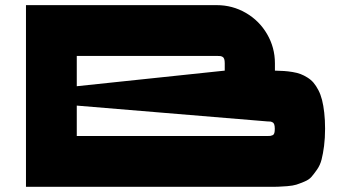

<svg xmlns="http://www.w3.org/2000/svg" viewBox="-20 -720 1317 740"><path d="M1039.6 -447.8Q1060.1 -447.3 1075.2 -446.3Q1090.3 -445.3 1107.9 -442.4Q1125.5 -439.5 1138.4 -434.6Q1151.4 -429.7 1165 -421.1Q1178.7 -412.6 1188.5 -401.1Q1198.2 -389.6 1207 -372.8Q1215.8 -356 1221.2 -334.7Q1226.6 -313.5 1229.7 -285.6Q1232.9 -257.8 1232.9 -224.1Q1232.9 -187.5 1229 -157.5Q1225.1 -127.4 1219.5 -105.5Q1213.9 -83.5 1201.9 -66.4Q1189.9 -49.3 1180.4 -38.3Q1170.9 -27.3 1152.6 -19.8Q1134.3 -12.2 1122.1 -8.3Q1109.9 -4.4 1086.4 -2.4Q1063 -0.5 1049.6 -0.2Q1036.1 0 1008.8 0H80.1V-700.2H815.4Q876 -700.2 927.7 -670.2Q979.5 -640.1 1009.5 -588.4Q1039.6 -536.6 1039.6 -476.1ZM817.9 -504.4H275.9V-387.7L846.2 -447.8V-476.1Q846.2 -486.3 844.2 -492.4Q842.3 -498.5 837.6 -501Q833 -503.4 829.3 -503.9Q825.7 -504.4 817.9 -504.4ZM1011.2 -195.8Q1019 -195.8 1022.5 -196.3Q1025.9 -196.8 1030.8 -199Q1035.6 -201.2 1037.4 -207.3Q1039.1 -213.4 1039.1 -223.6Q1039.1 -233.9 1037.1 -240Q1035.2 -246.1 1030.5 -248.5Q1025.9 -251 1022.2 -251.5Q1018.6 -252 1010.7 -252L275.9 -313V-195.8Z"/></svg>

Font: Donpoligrafbum
Style: Bold
Weight: 700
Designer: Sasha Pavljenko
Version: Version 1.002;Fontself Maker 3.5.8